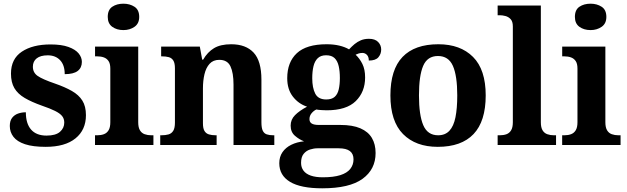

<svg xmlns="http://www.w3.org/2000/svg" viewBox="-20 -790 3418 1046"><path d="M229.1 10Q159.4 10 116.3 -4.3Q73.2 -18.6 53.3 -44.5Q33.4 -70.3 33.4 -103.5Q33.4 -131.7 46.1 -148.2Q58.9 -164.6 78.9 -171.5Q98.9 -178.3 120.8 -178.3Q120.8 -116.5 149.5 -83.9Q178.2 -51.3 233.4 -51.3Q283.5 -51.3 306.8 -71.9Q330.1 -92.5 330.1 -122Q330.1 -143.6 318.1 -158.1Q306.2 -172.7 279.7 -185.8Q253.2 -199 208.8 -214.2Q152 -234.3 114.4 -256.4Q76.9 -278.5 58.3 -309.9Q39.8 -341.3 39.8 -388.9Q39.8 -469.1 98.9 -508.5Q157.9 -547.9 255.1 -547.9Q315.3 -547.9 353 -534.2Q390.7 -520.6 408.4 -499Q426 -477.4 426 -453Q426 -420.8 403.2 -403.4Q380.3 -386 332.6 -386Q332.6 -435.5 307.5 -462Q282.4 -488.6 240.2 -488.6Q200.8 -488.6 179.9 -472.1Q159.1 -455.7 159.1 -426.5Q159.1 -394.3 185.3 -376.2Q211.5 -358 280.2 -334.5Q333.8 -315.9 371.4 -294.5Q409.1 -273.1 428.6 -242.1Q448.2 -211 448.2 -162.7Q448.2 -82.3 391.3 -36.2Q334.4 10 229.1 10Z M497.6 0V-53H510Q530.3 -53 546.2 -59Q562.1 -64.9 571.5 -80.3Q581 -95.7 581 -124.1V-416.1Q581 -443.2 571.3 -457.4Q561.5 -471.7 545.6 -477.3Q529.7 -483 510 -483H497.8V-536H733V-123.9Q733 -95.8 742.3 -80.3Q751.5 -64.8 767.9 -58.9Q784.3 -53 804 -53H815.8V0ZM652.4 -626.1Q616.3 -626.1 591.6 -643.9Q567 -661.7 567 -698Q567 -736.5 591.6 -753.2Q616.3 -769.9 652.4 -769.9Q687 -769.9 712.7 -753.2Q738.4 -736.5 738.4 -698Q738.4 -661.7 712.7 -643.9Q687 -626.1 652.4 -626.1Z M852.9 0V-53H858.6Q881.6 -53 898 -57.7Q914.5 -62.4 923.8 -77.4Q933 -92.3 933 -122.1V-417.9Q933 -446.1 924.3 -460.1Q915.7 -474 900 -478.5Q884.3 -483 862.3 -483H857.9V-536H1068.6L1081.6 -464.9H1086.6Q1110.6 -506.4 1146 -527.6Q1181.3 -548.9 1239.7 -548.9Q1319.3 -548.9 1361.8 -503.3Q1404.2 -457.6 1404.2 -355.8V-123.9Q1404.2 -93.4 1411.4 -78.2Q1418.6 -63 1433.3 -58Q1447.9 -53 1469.9 -53H1474.4V0H1252.2V-328.8Q1252.2 -393.2 1235.5 -428.6Q1218.9 -464 1174.7 -464Q1141.3 -464 1121.8 -442.4Q1102.2 -420.8 1093.9 -385.5Q1085.6 -350.2 1085.6 -309V-118.3Q1085.6 -90.4 1094 -76.5Q1102.4 -62.6 1118.1 -57.8Q1133.7 -53 1155.7 -53H1160.2V0Z M1735.6 235.9Q1618.3 235.9 1559.9 200.6Q1501.5 165.3 1501.5 99.2Q1501.5 64.3 1519 38.9Q1536.5 13.6 1567.1 -1.4Q1597.6 -16.4 1636.4 -20.1Q1610 -30.2 1586.7 -50.4Q1563.4 -70.7 1563.4 -105.6Q1563.4 -138.5 1587 -162.5Q1610.7 -186.5 1652.8 -208.8Q1605.7 -224.5 1575.3 -264Q1544.8 -303.5 1544.8 -363.9Q1544.8 -451.6 1597.3 -500.3Q1649.8 -548.9 1759.5 -548.9Q1797.8 -548.9 1828.6 -541.5Q1859.5 -534.1 1881.6 -521.1Q1895.7 -536.2 1911.1 -549.3Q1926.6 -562.3 1945.9 -570.5Q1965.3 -578.6 1990.2 -578.6Q2023.1 -578.6 2039.9 -561.4Q2056.7 -544.1 2056.7 -520.2Q2056.7 -496.3 2041.6 -478.2Q2026.5 -460.1 1989.2 -460.1Q1989.2 -480.4 1979 -491Q1968.7 -501.6 1954.5 -501.6Q1942.7 -501.6 1933.8 -498.6Q1925 -495.6 1917.3 -492Q1939.5 -471.5 1954.3 -441.6Q1969.1 -411.6 1969.1 -368.1Q1969.1 -289.4 1918.2 -239.3Q1867.3 -189.1 1759.5 -189.1Q1748.6 -189.1 1730.5 -190.3Q1712.4 -191.5 1703.6 -193.5Q1689.8 -187.6 1677.8 -173.5Q1665.9 -159.3 1665.9 -141Q1665.9 -124.7 1678.2 -117Q1690.6 -109.3 1716.8 -109.3H1833.9Q1900.9 -109.3 1943.2 -91Q1985.6 -72.7 2005.9 -38.6Q2026.2 -4.5 2026.2 43.7Q2026.2 132.6 1955 184.3Q1883.8 235.9 1735.6 235.9ZM1738.2 175.9Q1796.9 175.9 1833.8 164.2Q1870.8 152.5 1888.3 130.2Q1905.9 107.9 1905.9 78.1Q1905.9 47.8 1886 32.9Q1866.1 17.9 1825.3 17.9H1709.4Q1689.5 17.9 1668.8 24.6Q1648.2 31.2 1634.2 48.3Q1620.2 65.4 1620.2 97.3Q1620.2 122.2 1633.6 139.9Q1646.9 157.6 1673.4 166.8Q1700 175.9 1738.2 175.9ZM1757.1 -248.1Q1787.2 -248.1 1803.2 -262.3Q1819.2 -276.4 1825.4 -303Q1831.6 -329.5 1831.6 -365Q1831.6 -401.9 1825.2 -429.9Q1818.8 -458 1802.8 -473.4Q1786.7 -488.9 1756.6 -488.9Q1727.5 -488.9 1711 -472.9Q1694.5 -457 1687.8 -428.9Q1681.1 -400.9 1681.1 -364Q1681.1 -311.6 1697.4 -279.9Q1713.7 -248.1 1757.1 -248.1Z M2364.9 10Q2244.8 10 2175.8 -59.6Q2106.9 -129.2 2106.9 -270.2Q2106.9 -410.7 2173 -479.8Q2239.2 -548.9 2368.1 -548.9Q2488.2 -548.9 2557.1 -479.8Q2626.1 -410.7 2626.1 -270.2Q2626.1 -129.2 2559.9 -59.6Q2493.8 10 2364.9 10ZM2367 -53Q2405.4 -53 2428.4 -77.7Q2451.5 -102.3 2461.3 -150.9Q2471.1 -199.6 2471.1 -270.2Q2471.1 -377.5 2447.3 -431.2Q2423.5 -484.9 2365.9 -484.9Q2308.4 -484.9 2285.4 -431.2Q2262.5 -377.5 2262.5 -270.3Q2262.5 -163.1 2285.9 -108.1Q2309.4 -53 2367 -53Z M2691.1 0V-53H2702.9Q2723.6 -53 2739.5 -58.9Q2755.4 -64.8 2764.6 -80.3Q2773.9 -95.8 2773.9 -123.9V-645.9Q2773.9 -673 2761.8 -685.8Q2749.7 -698.6 2733.2 -702.8Q2716.8 -707 2702.9 -707H2691.1V-760H2926.5V-123.9Q2926.5 -95.8 2935.7 -80.3Q2945 -64.8 2961.4 -58.9Q2977.8 -53 2997.4 -53H3009.3V0Z M3042.6 0V-53H3055Q3075.3 -53 3091.2 -59Q3107.1 -64.9 3116.5 -80.3Q3126 -95.7 3126 -124.1V-416.1Q3126 -443.2 3116.3 -457.4Q3106.5 -471.7 3090.6 -477.3Q3074.7 -483 3055 -483H3042.8V-536H3278V-123.9Q3278 -95.8 3287.3 -80.3Q3296.5 -64.8 3312.9 -58.9Q3329.3 -53 3349 -53H3360.8V0ZM3197.4 -626.1Q3161.3 -626.1 3136.6 -643.9Q3112 -661.7 3112 -698Q3112 -736.5 3136.6 -753.2Q3161.3 -769.9 3197.4 -769.9Q3232 -769.9 3257.7 -753.2Q3283.4 -736.5 3283.4 -698Q3283.4 -661.7 3257.7 -643.9Q3232 -626.1 3197.4 -626.1Z"/></svg>

Font: Noto Serif Ethiopic
Style: Regular
Weight: 400
Designer: Monotype Design Team
Foundry: Monotype Imaging Inc.
Version: Version 2.102